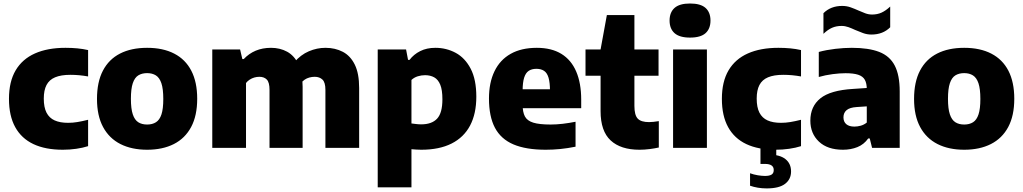

<svg xmlns="http://www.w3.org/2000/svg" viewBox="-20 -824 5703 1070"><path d="M330 10.5Q233 10.5 166.2 -21Q99.5 -52.5 64.8 -115.5Q30 -178.5 30 -273Q30 -369 67.2 -432Q104.5 -495 174.8 -526.2Q245 -557.5 345 -557.5Q380 -557.5 411.2 -554.5Q442.5 -551.5 471 -545V-398Q445.5 -402.5 421.2 -404.8Q397 -407 372 -407Q320 -407 287.2 -393.2Q254.5 -379.5 239.2 -350.2Q224 -321 224 -274.5Q224 -226 239.2 -196.2Q254.5 -166.5 284.5 -153Q314.5 -139.5 359.5 -139.5Q385.5 -139.5 411.2 -143.8Q437 -148 471 -156.5V-9.5Q441.5 0 405 5.2Q368.5 10.5 330 10.5Z M800 10.5Q714 10.5 651.2 -21.2Q588.5 -53 554.5 -116Q520.5 -179 520.5 -272.5Q520.5 -367 553.5 -430.2Q586.5 -493.5 649 -525.5Q711.5 -557.5 800 -557.5Q888.5 -557.5 951 -525.2Q1013.5 -493 1046.2 -429.8Q1079 -366.5 1079 -273.5Q1079 -179.5 1045.2 -116.2Q1011.5 -53 948.8 -21.2Q886 10.5 800 10.5ZM800 -130Q829 -130 849.2 -142.8Q869.5 -155.5 879.8 -186.5Q890 -217.5 890 -272.5Q890 -328.5 879.5 -359.8Q869 -391 848.8 -403.8Q828.5 -416.5 800 -416.5Q771 -416.5 750.8 -404Q730.5 -391.5 720 -360.2Q709.5 -329 709.5 -273.5Q709.5 -218 720 -186.8Q730.5 -155.5 750.5 -142.8Q770.5 -130 800 -130Z M1163 0V-548.5H1318L1330.5 -495H1338.5Q1367 -525.5 1405 -541.5Q1443 -557.5 1490.5 -557.5Q1540.5 -557.5 1580.2 -535.8Q1620 -514 1643.2 -466.2Q1666.5 -418.5 1666.5 -340V0H1482V-323Q1482 -365 1467 -380.5Q1452 -396 1425.5 -396Q1411 -396 1397.2 -392Q1383.5 -388 1371.5 -380.2Q1359.5 -372.5 1351 -361.5V0ZM1793.5 0V-323Q1793.5 -365 1777 -380.5Q1760.5 -396 1734 -396Q1718.5 -396 1704 -392Q1689.5 -388 1677.5 -379.8Q1665.5 -371.5 1656.5 -359.5L1620 -477Q1656 -519 1701.2 -538.2Q1746.5 -557.5 1793.5 -557.5Q1848 -557.5 1890.5 -535.2Q1933 -513 1957.2 -463.8Q1981.5 -414.5 1981.5 -333.5V0Z M2085 220V-548.5H2243L2254 -490.5H2262.5Q2285.5 -521 2321.8 -539.2Q2358 -557.5 2406 -557.5Q2467.5 -557.5 2519.5 -529.5Q2571.5 -501.5 2603 -441.2Q2634.5 -381 2634.5 -285Q2634.5 -190.5 2599.8 -124.5Q2565 -58.5 2496.5 -24Q2428 10.5 2327.5 10.5Q2313 10.5 2299.2 9.5Q2285.5 8.5 2273 7.5V220ZM2327 -131Q2386.5 -131 2416 -162.8Q2445.5 -194.5 2445.5 -270.5Q2445.5 -323 2433.5 -352Q2421.5 -381 2399.8 -393Q2378 -405 2349 -405Q2328.5 -405 2308.2 -398.8Q2288 -392.5 2273 -378.5V-136Q2284.5 -134.5 2299 -132.8Q2313.5 -131 2327 -131Z M3021.5 10.5Q2911.5 10.5 2841.5 -19.2Q2771.5 -49 2738.2 -112Q2705 -175 2705 -275Q2705 -363.5 2735.8 -427Q2766.5 -490.5 2826 -524Q2885.5 -557.5 2971.5 -557.5Q3053.5 -557.5 3108.5 -523.8Q3163.5 -490 3191.2 -425.2Q3219 -360.5 3219 -268.5V-221H2813V-326.5H3073L3045 -317.5Q3045 -363.5 3037 -390.8Q3029 -418 3012 -429.2Q2995 -440.5 2969.5 -440.5Q2943.5 -440.5 2926.5 -429.2Q2909.5 -418 2901 -391Q2892.5 -364 2892.5 -318V-241Q2892.5 -199.5 2905.2 -175.2Q2918 -151 2951.8 -140.5Q2985.5 -130 3048.5 -130Q3081 -130 3116.8 -134.2Q3152.5 -138.5 3187.5 -145.5V-6.5Q3142.5 2.5 3102 6.5Q3061.5 10.5 3021.5 10.5Z M3544 10.5Q3439 10.5 3383 -41.5Q3327 -93.5 3327 -204.5V-548.5L3362 -740H3515.5V-234Q3515.5 -182.5 3534 -163Q3552.5 -143.5 3597 -143.5Q3609 -143.5 3622 -145Q3635 -146.5 3651.5 -149V-2Q3629.5 3 3600.5 6.8Q3571.5 10.5 3544 10.5ZM3243 -402V-548.5H3650V-402Z M3731 0V-548.5H3919.5V0ZM3825.5 -614.5Q3767 -614.5 3739.2 -639.2Q3711.5 -664 3711.5 -709.5Q3711.5 -755 3739.2 -779.8Q3767 -804.5 3825.5 -804.5Q3884.5 -804.5 3912 -779.8Q3939.5 -755 3939.5 -709.5Q3939.5 -664 3912 -639.2Q3884.5 -614.5 3825.5 -614.5Z M4303 10.5Q4206 10.5 4139.2 -21Q4072.5 -52.5 4037.8 -115.5Q4003 -178.5 4003 -273Q4003 -369 4040.2 -432Q4077.5 -495 4147.8 -526.2Q4218 -557.5 4318 -557.5Q4353 -557.5 4384.2 -554.5Q4415.5 -551.5 4444 -545V-398Q4418.5 -402.5 4394.2 -404.8Q4370 -407 4345 -407Q4293 -407 4260.2 -393.2Q4227.5 -379.5 4212.2 -350.2Q4197 -321 4197 -274.5Q4197 -226 4212.2 -196.2Q4227.5 -166.5 4257.5 -153Q4287.5 -139.5 4332.5 -139.5Q4358.5 -139.5 4384.2 -143.8Q4410 -148 4444 -156.5V-9.5Q4414.5 0 4378 5.2Q4341.5 10.5 4303 10.5ZM4252.5 226Q4227 226 4203.5 222Q4180 218 4160 211V141.5Q4180 149 4203.2 152.8Q4226.5 156.5 4243.5 156.5Q4267.5 156.5 4279.8 149Q4292 141.5 4292 123.5Q4292 89.5 4243 89.5H4218V-10H4306V62.5L4264.5 37.5Q4325.5 37.5 4357 62.5Q4388.5 87.5 4388.5 131.5Q4388.5 175 4355.2 200.5Q4322 226 4252.5 226Z M4678 10.5Q4591.5 10.5 4543.8 -34.8Q4496 -80 4496 -151.5Q4496 -231 4552 -276Q4608 -321 4734 -328.5L4838 -335.5L4859 -234.5L4754.5 -227.5Q4715.5 -225 4698 -210.2Q4680.5 -195.5 4680.5 -170Q4680.5 -145.5 4696.2 -132Q4712 -118.5 4741.5 -118.5Q4758.5 -118.5 4776.8 -123.5Q4795 -128.5 4810.5 -141V-327Q4810.5 -360 4799.5 -379.5Q4788.5 -399 4762.5 -407.5Q4736.5 -416 4692 -416Q4660 -416 4619.8 -410.8Q4579.5 -405.5 4543 -395V-534.5Q4585.5 -546 4635 -551.8Q4684.5 -557.5 4727 -557.5Q4820.5 -557.5 4879.5 -534.8Q4938.5 -512 4966.2 -458.8Q4994 -405.5 4994 -314.5V0H4840L4827 -52.5H4818.5Q4795 -19 4758.2 -4.2Q4721.5 10.5 4678 10.5ZM4836.5 -631.5Q4811.5 -631.5 4789.2 -639.8Q4767 -648 4746 -657Q4727 -666 4708.2 -672.8Q4689.5 -679.5 4670 -679.5Q4640.5 -679.5 4617 -669.2Q4593.5 -659 4569 -635.5V-750.5Q4609.5 -791 4673.5 -791Q4698.5 -791 4720.8 -783Q4743 -775 4764 -765.5Q4783 -757 4801.8 -750Q4820.5 -743 4840 -743Q4869.5 -743 4893 -753.8Q4916.5 -764.5 4941 -787.5V-672Q4900.5 -631.5 4836.5 -631.5Z M5353.5 10.5Q5267.5 10.5 5204.8 -21.2Q5142 -53 5108 -116Q5074 -179 5074 -272.5Q5074 -367 5107 -430.2Q5140 -493.5 5202.5 -525.5Q5265 -557.5 5353.5 -557.5Q5442 -557.5 5504.5 -525.2Q5567 -493 5599.8 -429.8Q5632.5 -366.5 5632.5 -273.5Q5632.5 -179.5 5598.8 -116.2Q5565 -53 5502.2 -21.2Q5439.5 10.5 5353.5 10.5ZM5353.5 -130Q5382.5 -130 5402.8 -142.8Q5423 -155.5 5433.2 -186.5Q5443.5 -217.5 5443.5 -272.5Q5443.5 -328.5 5433 -359.8Q5422.5 -391 5402.2 -403.8Q5382 -416.5 5353.5 -416.5Q5324.5 -416.5 5304.2 -404Q5284 -391.5 5273.5 -360.2Q5263 -329 5263 -273.5Q5263 -218 5273.5 -186.8Q5284 -155.5 5304 -142.8Q5324 -130 5353.5 -130Z"/></svg>

Font: Encode Sans Condensed Thin ExtraBold
Style: Regular
Weight: 800
Version: Version 3.002